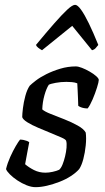

<svg xmlns="http://www.w3.org/2000/svg" viewBox="-20 -775 434 795"><path d="M127 0Q110 0 90 -8Q70 -16 52 -28Q34 -40 21 -53Q8 -66 5 -75Q11 -100 22.5 -125.5Q34 -151 45.5 -170.5Q57 -190 63 -197Q70 -197 77.5 -195.5Q85 -194 91.5 -191.5Q98 -189 101 -186Q98 -170 93.5 -146.5Q89 -123 84 -95Q99 -82 120.5 -71Q142 -60 168 -60Q182 -60 198 -63.5Q214 -67 225 -72Q233 -79 239 -94Q245 -109 249.5 -127.5Q254 -146 255.5 -163.5Q257 -181 254 -192Q252 -198 233.5 -206Q215 -214 189.5 -224.5Q164 -235 138 -246Q112 -257 93.5 -268.5Q75 -280 72 -290Q72 -303 75 -327.5Q78 -352 85 -378Q92 -404 103 -420Q111 -428 128.5 -441.5Q146 -455 172 -468Q198 -481 229.5 -490.5Q261 -500 294 -500Q304 -500 319.5 -494Q335 -488 351.5 -478.5Q368 -469 378.5 -459.5Q389 -450 389 -444Q389 -436 381.5 -412Q374 -388 363.5 -363.5Q353 -339 343 -326Q335 -326 327 -327.5Q319 -329 312.5 -332Q306 -335 304 -337Q304 -350 303 -367Q302 -384 301.5 -401Q301 -418 300 -430Q290 -434 277.5 -435Q265 -436 255 -436Q232 -436 210.5 -432Q189 -428 182 -424Q172 -409 164 -380.5Q156 -352 155 -322Q165 -313 190.5 -303Q216 -293 246.5 -281Q277 -269 302 -255Q327 -241 335 -226Q338 -203 335 -173Q332 -143 325 -116.5Q318 -90 308 -75Q295 -60 273.5 -46Q252 -32 226 -22Q200 -12 174.5 -6Q149 0 127 0ZM154 -567Q145 -572 138 -577.5Q131 -583 129 -589Q172 -641 204.5 -678Q237 -715 258.5 -735Q280 -755 291 -755Q301 -755 315.5 -735Q330 -715 348 -678Q366 -641 387 -589Q383 -585 377.5 -577.5Q372 -570 361 -567L279 -668Z"/></svg>

Font: Texturina Medium 12pt
Style: Italic
Weight: 400
Italic angle: -11°
Version: Version 1.002